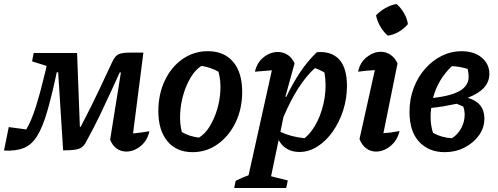

<svg xmlns="http://www.w3.org/2000/svg" viewBox="-64 -753 2502 964"><path d="M570 8Q543 8 521.5 -7.5Q500 -23 489 -52L543 -389H537Q520 -352 494.5 -296Q469 -240 437.5 -174.5Q406 -109 370 -44Q361 -25 348.5 -15Q336 -5 313.5 -1.5Q291 2 253 2L228 -390H221Q195 -268 172 -190Q149 -112 121.5 -68.5Q94 -25 54.5 -9.5Q15 6 -44 3L-20 -115L68 -103Q94 -147 116.5 -218.5Q139 -290 164 -395L170 -422L97 -445L105 -487H323L337 -116H341Q396 -221 434.5 -303.5Q473 -386 499 -441Q513 -472 531 -480.5Q549 -489 593 -489H656L604 -83Q645 -87 686 -94Q676 -47 642 -19.5Q608 8 570 8Z M903 11Q822 11 776.5 -44Q731 -99 731 -195Q731 -280 763.5 -348.5Q796 -417 852.5 -456.5Q909 -496 980 -496Q1061 -496 1106.5 -442.5Q1152 -389 1152 -292Q1152 -207 1119 -138.5Q1086 -70 1029.5 -29.5Q973 11 903 11ZM935 -62Q965 -80 988 -117Q1011 -154 1025.5 -201Q1040 -248 1042.5 -298.5Q1045 -349 1033 -393Q992 -416 947 -422Q917 -403 894 -365Q871 -327 857 -279.5Q843 -232 840.5 -182.5Q838 -133 849 -90Q886 -68 935 -62Z M1112 191 1119 155Q1157 136 1184 127L1301 -400Q1278 -398 1257.5 -396.5Q1237 -395 1216 -393Q1226 -439 1259.5 -465.5Q1293 -492 1331 -492Q1357 -492 1379.5 -478Q1402 -464 1415 -435L1369 -268L1373 -266Q1406 -335 1443.5 -391Q1481 -447 1527 -491Q1600 -497 1639 -454.5Q1678 -412 1678 -322Q1678 -257 1658.5 -197.5Q1639 -138 1606 -91.5Q1573 -45 1530 -17.5Q1487 10 1440 10Q1368 10 1335 -50L1297 132L1381 153L1373 191ZM1344 -91Q1396 -66 1465 -59Q1504 -91 1530 -145Q1556 -199 1566 -263Q1576 -327 1565 -389Q1553 -396 1541.5 -401.5Q1530 -407 1517 -411Q1431 -334 1359 -165Z M1942 -95Q1931 -48 1896.5 -20Q1862 8 1824 8Q1797 8 1775 -8Q1753 -24 1741 -55L1818 -401Q1774 -399 1734 -393Q1743 -439 1777 -466Q1811 -493 1848 -493Q1874 -493 1896 -478.5Q1918 -464 1932 -435L1861 -84Q1903 -87 1942 -95ZM1927 -733Q1949 -714 1964.5 -687Q1980 -660 1984 -632Q1966 -610 1939 -594Q1912 -578 1883 -574Q1862 -592 1846 -619Q1830 -646 1824 -676Q1844 -697 1871 -712.5Q1898 -728 1927 -733Z M2169 11Q2089 11 2040.5 -41Q1992 -93 1992 -191Q1992 -255 2013 -311Q2034 -367 2071 -408.5Q2108 -450 2154.5 -473Q2201 -496 2253 -496Q2316 -496 2354.5 -464Q2393 -432 2393 -382Q2393 -303 2284 -262Q2368 -238 2368 -158Q2368 -111 2340.5 -73Q2313 -35 2268 -12Q2223 11 2169 11ZM2289 -368Q2289 -384 2284 -407Q2264 -413 2245 -416.5Q2226 -420 2205 -421Q2135 -355 2110 -261Q2204 -272 2246.5 -298Q2289 -324 2289 -368ZM2098 -167Q2098 -123 2110 -86Q2152 -62 2205 -59Q2235 -78 2252 -110Q2269 -142 2269 -177Q2269 -197 2262 -218Q2247 -225 2229 -232Q2196 -225 2163.5 -219.5Q2131 -214 2101 -211Q2098 -190 2098 -167ZM2180 -46Q2183 -47 2187 -49Z"/></svg>

Font: Piazzolla SemiBold
Style: Italic
Weight: 600
Italic angle: -11.3°
Designer: Juan Pablo del Peral
Foundry: Huerta Tipografica
Version: Version 1.330